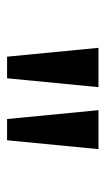

<svg xmlns="http://www.w3.org/2000/svg" viewBox="102 -871 298 542"><g transform="rotate(90 251.0 -600.0)"><path d="M140 -471 115 -729H226L201 -471ZM316 -471 291 -729H401L376 -471Z"/></g></svg>

Font: loriya85
Style: Book
Weight: 400
Designer: Jelle Bosma - Monotype Design Team
Foundry: Monotype Imaging Inc.
Version: Version 2.003